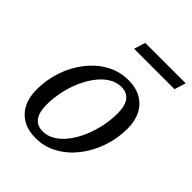

<svg xmlns="http://www.w3.org/2000/svg" viewBox="-185 -739 853 853"><g transform="rotate(45 241.5 -312.0)"><path d="M293.5 -464.5Q341 -464.5 374.2 -445.5Q407.5 -426.5 425.2 -391.8Q443 -357 443 -309Q443 -246 423 -188.8Q403 -131.5 367.8 -86.8Q332.5 -42 285.2 -16Q238 10 183 10Q136 10 102.8 -9Q69.5 -28 51.8 -63Q34 -98 34 -145.5Q34 -208.5 53.8 -266Q73.5 -323.5 109 -368.2Q144.5 -413 191.5 -438.8Q238.5 -464.5 293.5 -464.5ZM185 -33.5Q215 -33.5 242 -50.2Q269 -67 291.2 -96Q313.5 -125 329.8 -162.5Q346 -200 355 -241.8Q364 -283.5 364 -325.5Q364 -373 346 -397Q328 -421 292 -421Q262 -421 235 -404.2Q208 -387.5 185.8 -358.5Q163.5 -329.5 147 -292Q130.5 -254.5 121.8 -212.8Q113 -171 113 -129.5Q113 -82 131 -57.8Q149 -33.5 185 -33.5ZM212.5 -580.5 229 -634H483L466.5 -580.5Z"/></g></svg>

Font: Newsreader
Style: Italic
Weight: 400
Italic angle: -17°
Designer: Hugues Gentile
Foundry: Production Type
Version: Version 1.003